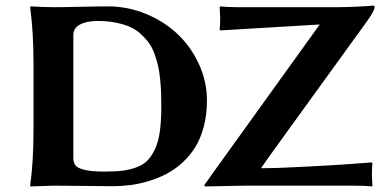

<svg xmlns="http://www.w3.org/2000/svg" viewBox="-20 -671 1374 694"><path d="M245.1 -101.1V-544.9C245.1 -561.5 253.3 -574.1 269.5 -582.5C285.8 -591 307 -595.2 333 -595.2C356.4 -595.2 378 -593.3 397.7 -589.4C417.4 -585.4 434.6 -580.3 449.2 -574C463.9 -567.6 477 -559.2 488.5 -548.6C500.1 -538 509.8 -527.3 517.8 -516.4C525.8 -505.5 532.6 -492.4 538.1 -477.1C543.6 -461.8 548 -447.2 551.3 -433.3C554.5 -419.5 557 -403.4 558.8 -385C560.6 -366.6 561.8 -350.1 562.3 -335.4C562.7 -320.8 563 -303.7 563 -284.2C563 -250.7 561.3 -221.5 557.9 -196.8C554.4 -172 548.8 -151 541 -133.8C533.2 -116.5 524.1 -102.5 513.7 -91.6C503.3 -80.6 489.8 -72.2 473.4 -66.2C456.9 -60.1 439.9 -56.1 422.4 -54C404.8 -51.8 383.3 -50.8 357.9 -50.8C326.3 -50.8 302.1 -52.9 285.2 -57.1C268.2 -61.4 257.3 -66.8 252.4 -73.5C247.6 -80.2 245.1 -89.4 245.1 -101.1ZM174.8 -645C152 -645 124 -646 90.8 -647.9L88.9 -645C97 -585.4 101.1 -518.7 101.1 -444.8V-200.2C101.1 -123 97 -56.3 88.9 0L89.8 2.9L174.8 0C200.8 0 234 0.3 274.4 1C314.8 1.6 353 2 389.2 2C410.3 2 431.4 0.6 452.4 -2.2C473.4 -5 495.2 -9.8 517.8 -16.6C540.4 -23.4 561.8 -32.1 581.8 -42.5C601.8 -52.9 620.8 -66.3 638.9 -82.8C657 -99.2 672.5 -117.8 685.5 -138.7C698.6 -159.5 708.9 -184.4 716.6 -213.4C724.2 -242.4 728 -273.9 728 -308.1C728 -353.7 718.3 -397.5 699 -439.5C679.6 -481.4 653.8 -517.7 621.6 -548.1C589.4 -578.5 551.4 -602.8 507.6 -620.8C463.8 -638.9 418.3 -647.9 371.1 -647.9C345.7 -647.9 313 -647.5 272.9 -646.5C232.9 -645.5 200.2 -645 174.8 -645ZM923.8 -63C923.8 -64.6 956.4 -110.4 1021.5 -200.2L1304.2 -590.8C1324.1 -618.5 1334 -636.6 1334 -645C1334 -648.9 1332 -650.9 1328.1 -650.9C1320 -649.6 1300.9 -648.3 1271 -647C1241 -645.7 1218.1 -645 1202.1 -645H836.9C812.2 -645 791.8 -646 775.9 -647.9L773.9 -645C775.2 -626.1 775.9 -613.4 775.9 -606.9C775.9 -588.7 775.2 -574.4 773.9 -564L775.9 -561L1135.7 -582.5L744.1 -38.1C743.2 -36.8 739.6 -31.7 733.4 -22.7C727.2 -13.8 722 -6.5 717.8 -1L721.2 2.9L870.1 0H1252.9C1284.2 0 1307.9 1 1324.2 2.9L1326.2 0C1324.9 -18.9 1324.2 -31.6 1324.2 -38.1C1324.2 -56.3 1324.9 -70.6 1326.2 -81.1L1324.2 -84L1252.9 -78.6C1204.8 -75 1147.8 -71.6 1082 -68.4C1015.3 -64.8 962.6 -63 923.8 -63Z"/></svg>

Font: Linux Biolinum G
Style: Bold
Weight: 700
Designer: Philipp H. Poll
Foundry: Philipp H. Poll
Version: Version 1.1.0